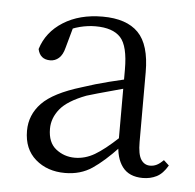

<svg xmlns="http://www.w3.org/2000/svg" viewBox="-37 -843 437 431"><g transform="rotate(5 182.0 -627.5)"><path d="M299 -453Q268 -453 253 -473Q238 -493 238 -528V-529V-692Q238 -745 220.5 -764Q203 -783 164 -783Q147 -783 129 -778.5Q111 -774 88 -762L116 -783L101 -729Q97 -713 88.5 -705.5Q80 -698 69 -698Q46 -698 41 -721Q53 -760 89.5 -783Q126 -806 178 -806Q232 -806 258.5 -779Q285 -752 285 -690V-533Q285 -505 292.5 -493.5Q300 -482 313 -482Q321 -482 328 -485.5Q335 -489 343 -497L355 -486Q344 -467 330 -460Q316 -453 299 -453ZM124 -449Q84 -449 57.5 -472Q31 -495 31 -536Q31 -572 56.5 -598.5Q82 -625 145 -644Q175 -654 205 -661.5Q235 -669 261 -675V-655Q236 -648 208 -640.5Q180 -633 157 -626Q115 -610 98.5 -589.5Q82 -569 82 -545Q82 -514 100.5 -499.5Q119 -485 143 -485Q166 -485 187.5 -497.5Q209 -510 240 -539L256 -532L242 -517Q211 -484 185 -466.5Q159 -449 124 -449Z"/></g></svg>

Font: Noto Serif SC ExtraLight
Style: Regular
Weight: 200
Designer: Ryoko NISHIZUKA 西塚涼子 (kana & ideographs); Frank Grießhammer (Latin, Greek & Cyrillic); Wenlong ZHANG 张文龙 (bopomofo); San
Foundry: Adobe
Version: Version 2.002-H1;hotconv 1.1.0;makeotfexe 2.6.0